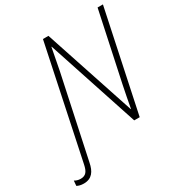

<svg xmlns="http://www.w3.org/2000/svg" viewBox="-296 -856 1109 1181"><g transform="rotate(-30 258.0 -266.0)"><path d="M-44 182C14 182 39 144 50 87L173 -490C184 -545 194 -597 203 -646H205L418 0H457L608 -714H570L466 -226C456 -178 445 -121 436 -71H434L221 -714H182L15 81C6 124 -8 147 -46 147C-65 147 -79 141 -89 135L-92 171C-81 177 -66 182 -44 182Z"/></g></svg>

Font: Noto Sans SemiCondensed ExtraLight
Style: Italic
Weight: 200
Width: 4
Italic angle: -12°
Designer: Monotype Design Team
Foundry: Monotype Imaging Inc.
Version: Version 2.013